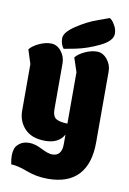

<svg xmlns="http://www.w3.org/2000/svg" viewBox="-91 -760 626 931"><g transform="rotate(10 222.0 -295.0)"><path d="M178 -519Q162 -539 162 -568.5Q162 -598 215 -633Q268 -668 320 -686L373 -705Q377 -702 383 -697Q389 -692 399.5 -673.5Q410 -655 410 -634Q410 -599 352 -570.5Q294 -542 236 -530ZM212 -5Q259 -5 259 -64V-111Q233 -64 167 -64Q101 -64 66.5 -100Q32 -136 32 -189V-418L10 -487Q24 -505 54.5 -519.5Q85 -534 114 -534Q143 -534 164 -508Q185 -482 185 -449V-223Q185 -188 202.5 -177Q220 -166 259 -165V-418L236 -487Q250 -505 281 -519.5Q312 -534 340.5 -534Q369 -534 390.5 -508Q412 -482 412 -449V-99Q412 6 361.5 60.5Q311 115 211 115Q155 115 105.5 96Q56 77 25 77Q20 52 20 34Q20 16 25 0.5Q30 -15 48 -28Q66 -41 94 -41Q122 -41 157 -23Q192 -5 212 -5Z"/></g></svg>

Font: Chela One Cyrilic
Style: Regular
Weight: 400
Designer: Miguel Hernandez
Foundry: LatinoType
Version: Version 1.001